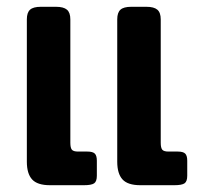

<svg xmlns="http://www.w3.org/2000/svg" viewBox="-20 -545 611 565"><path d="M59 -69V-488Q59 -508 68.5 -516.5Q78 -525 100 -525H145Q167 -525 177 -516.5Q187 -508 187 -488V-125Q187 -110 191.5 -104.5Q196 -99 210 -99H237Q253 -99 259 -93Q265 -87 265 -72V-28Q265 -11 257 -5.5Q249 0 227 0H127Q90 0 74.5 -17Q59 -34 59 -69ZM325 -69V-488Q325 -508 334.5 -516.5Q344 -525 366 -525H411Q433 -525 443 -516.5Q453 -508 453 -488V-125Q453 -110 457.5 -104.5Q462 -99 476 -99H503Q519 -99 525 -93Q531 -87 531 -72V-28Q531 -11 523 -5.5Q515 0 493 0H393Q356 0 340.5 -17Q325 -34 325 -69Z"/></svg>

Font: Mitr
Style: Regular
Weight: 400
Designer: Thanarat Vachiruckul
Foundry: Cadson Demak
Version: Version 1.002